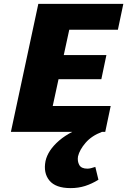

<svg xmlns="http://www.w3.org/2000/svg" viewBox="-20 -678 654 987"><path d="M521 0H36L177 -658H614L586 -525H336L251 -133H549ZM153 -271 180 -395H527L501 -271ZM343 289Q266 289 234 250Q202 211 214 150Q226 95 283.5 45Q341 -5 458 -45L504 0Q451 20 420 56Q389 92 381 126Q377 151 387.5 170Q398 189 429 189Q438 189 448 186.5Q458 184 470 180L486 246Q452 267 417.5 278Q383 289 343 289Z"/></svg>

Font: Ysabeau Office Black
Style: Italic
Weight: 900
Italic angle: -12°
Designer: Christian Thalmann (Catharsis Fonts)
Version: Version 2.001;gftools[0.9.30]; featfreeze: tnum,lnum,ss02